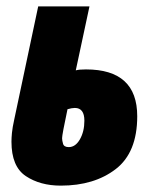

<svg xmlns="http://www.w3.org/2000/svg" viewBox="-20 -573 491 603"><path d="M171 10Q276 10 343.5 -42Q411 -94 411 -208Q411 -355 250 -355Q228 -355 218 -352L261 -553H100L25 -199Q19 -172 17.5 -155.5Q16 -139 16 -128Q16 -50 61 -20Q106 10 171 10ZM196 -111Q181 -111 178 -121.5Q175 -132 175 -139Q175 -150 192 -230Q206 -234 215 -234Q245 -234 245 -194Q245 -160 231 -135.5Q217 -111 196 -111Z"/></svg>

Font: Noto Sans Display Condensed Black
Style: Italic
Weight: 900
Width: 3
Italic angle: -192°
Designer: Monotype Design Team
Foundry: Monotype Imaging Inc.
Version: Version 1.900